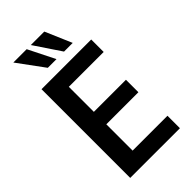

<svg xmlns="http://www.w3.org/2000/svg" viewBox="-278 -1001 1079 1079"><g transform="rotate(-45 261.5 -461.5)"><path d="M72 0V-705H467V-606H190V-407H445V-308H190V-99H467V0ZM311 -765 205 -923H312L380 -765ZM182 -765 66 -923H172L251 -765Z"/></g></svg>

Font: Nunito Sans 10pt Condensed
Style: Bold
Weight: 700
Width: 3
Designer: Vernon Adams
Foundry: Vernon Adams
Version: Version 3.101;gftools[0.9.27]